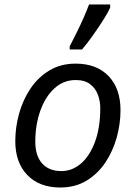

<svg xmlns="http://www.w3.org/2000/svg" viewBox="-20 -826 603 854"><path d="M248 8Q155 8 101.5 -47.5Q48 -103 48 -198Q48 -260 65 -321Q82 -382 115.5 -432Q149 -482 199.5 -512.5Q250 -543 316 -543Q410 -543 463 -487.5Q516 -432 516 -336Q516 -275 499 -214Q482 -153 448.5 -103Q415 -53 365 -22.5Q315 8 248 8ZM253 -65Q301 -65 340 -98.5Q379 -132 402.5 -195Q426 -258 426 -346Q426 -376 415.5 -404.5Q405 -433 381 -451.5Q357 -470 317 -470Q262 -470 221.5 -432.5Q181 -395 159 -332.5Q137 -270 137 -195Q137 -133 167.5 -99Q198 -65 253 -65ZM290 -606V-620Q303 -645 319.5 -678Q336 -711 351 -745Q366 -779 376 -806H470V-792Q462 -773 440.5 -739Q419 -705 393.5 -669Q368 -633 345 -606Z"/></svg>

Font: Noto IKEA Latin
Style: Italic
Weight: 400
Italic angle: -12°
Designer: Monotype Design Team
Foundry: Monotype Imaging Inc.
Version: Version 1.0